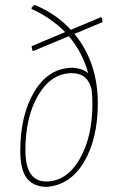

<svg xmlns="http://www.w3.org/2000/svg" viewBox="-20 -722 462 748"><path d="M117 -702Q199 -668 256 -606L373 -655L377 -652L380 -636L270 -590Q361 -479 361 -320Q361 -181 307 -90.5Q253 0 161 6H156Q106 3 82.5 -30.5Q59 -64 59 -134Q59 -273 113.5 -364.5Q168 -456 260 -458H265Q304 -455 324 -436Q301 -519 248 -581L109 -523L106 -526L103 -542L234 -597Q177 -654 103 -687V-692L113 -702ZM79 -137Q79 -15 160 -15Q239 -15 289.5 -101Q340 -187 340 -317Q340 -346 337 -373Q322 -437 260 -437Q180 -437 129.5 -352Q79 -267 79 -137Z"/></svg>

Font: Alegreya Sans Thin
Style: Italic
Weight: 100
Italic angle: -7°
Designer: Juan Pablo del Peral
Foundry: Huerta Tipografica
Version: Version 2.007